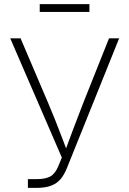

<svg xmlns="http://www.w3.org/2000/svg" viewBox="-20 -914 629 934"><path d="M115.7 0V-42.5H156.7Q202.6 -42.5 226.1 -56.4Q249.5 -70.3 264.6 -107.9L280.8 -147.5L29.8 -727.5H80.1L213.4 -415Q231.4 -372.6 247.3 -333Q263.2 -293.5 277.8 -254.6Q292.5 -215.8 307.6 -176.3H295.4Q316.4 -232.9 338.4 -291.7Q360.4 -350.6 385.7 -415L510.3 -727.5H559.6L306.2 -98.1Q293 -64.5 274.9 -43Q256.8 -21.5 228.5 -10.7Q200.2 0 156.2 0ZM415 -894V-856H173.3V-894Z"/></svg>

Font: Inter ExtraLight
Style: Regular
Weight: 250
Designer: Rasmus Andersson
Foundry: rsms
Version: Version 4.001;git-66647c0bb